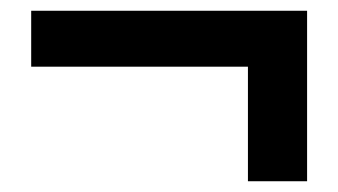

<svg xmlns="http://www.w3.org/2000/svg" viewBox="-20 -446 629 357"><path d="M441 -109H551V-426H38V-322H441Z"/></svg>

Font: Noto Sans T Chinese Bold
Style: Bold
Weight: 700
Designer: Ryoko NISHIZUKA (kana & ideographs); Paul D. Hunt (Latin, Greek & Cyrillic); Wenlong ZHANG (bopomofo); Sandoll Communica
Foundry: Adobe Systems Incorporated
Version: Version 1.000;PS 1;hotconv 1.0.78;makeotf.lib2.5.61930